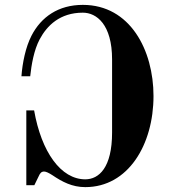

<svg xmlns="http://www.w3.org/2000/svg" viewBox="-20 -750 700 788"><path d="M68 -437H104C109 -484 119 -544 143 -589C173 -645 226 -698 320 -698C376 -698 440 -650 440 -506V-206C440 -62 386 -14 330 -14C230 -14 150 -126 120 -297H88V10H121L139 -27C144 -38 149 -46 161 -46C169 -46 181 -40 195 -31C235 -4 276 18 330 18C506 18 610 -156 610 -356C610 -544 514 -730 320 -730C220 -730 149 -681 109 -603C85 -556 72 -492 68 -437Z"/></svg>

Font: Old Standard
Style: Bold
Weight: 700
Designer: Alexey Kryukov <alexios@thessalonica.org.ru>
Version: Version 2.0.2